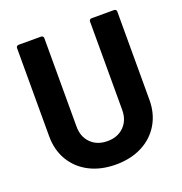

<svg xmlns="http://www.w3.org/2000/svg" viewBox="-128 -812 884 932"><g transform="rotate(-20 314.5 -346.0)"><path d="M56 -232V-688Q56 -693 59.5 -696.5Q63 -700 68 -700H185Q190 -700 193.5 -696.5Q197 -693 197 -688V-231Q197 -178 229.5 -145.5Q262 -113 315 -113Q368 -113 400.5 -145.5Q433 -178 433 -231V-688Q433 -693 436.5 -696.5Q440 -700 445 -700H562Q567 -700 570.5 -696.5Q574 -693 574 -688V-232Q574 -161 541.5 -106.5Q509 -52 450.5 -22Q392 8 315 8Q238 8 179.5 -22Q121 -52 88.5 -106.5Q56 -161 56 -232Z"/></g></svg>

Font: UMi
Style: Bold
Weight: 700
Designer: Peter Middis
Foundry: We Are UMi
Version: Version 1.0